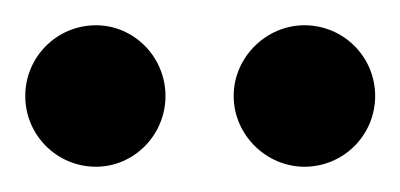

<svg xmlns="http://www.w3.org/2000/svg" viewBox="-20 -649 317 152"><path d="M277 -573C277 -604 252 -629 221 -629C191 -629 165 -604 165 -573C165 -542 191 -517 221 -517C252 -517 277 -542 277 -573ZM111 -573C111 -604 86 -629 56 -629C25 -629 0 -604 0 -573C0 -542 25 -517 56 -517C86 -517 111 -542 111 -573Z"/></svg>

Font: Original Surfer
Style: Regular
Weight: 400
Designer: Astigmatic (AOETI)
Foundry: Astigmatic (AOETI)
Version: Version 1.001